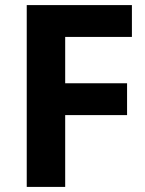

<svg xmlns="http://www.w3.org/2000/svg" viewBox="-20 -734 571 754"><path d="M236 0H85V-714H498V-589H236V-407H479V-282H236Z"/></svg>

Font: Noto Sans Khmer
Style: Bold
Weight: 700
Version: Version 2.003